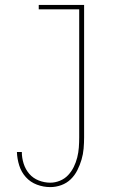

<svg xmlns="http://www.w3.org/2000/svg" viewBox="-20 -540 540 783"><path d="M185 223Q157 223 130.5 213Q104 203 85.5 182.5Q67 162 58.5 135Q50 108 49 80H69Q69 104 76.5 127.5Q84 151 99.5 169Q115 187 138 196Q161 205 185 205Q205 205 224.5 197Q244 189 258 174Q272 159 281 140.5Q290 122 295 102Q300 82 301.5 61.5Q303 41 303 20V-502H138V-520H323V20Q323 43 321 66Q319 89 312.5 111Q306 133 295.5 154Q285 175 268.5 191Q252 207 230 215Q208 223 185 223Z"/></svg>

Font: Iosevka Term Curly Thin
Style: Regular
Weight: 100
Designer: Belleve Invis
Foundry: Belleve Invis
Version: Version 32.3.0